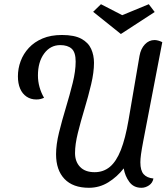

<svg xmlns="http://www.w3.org/2000/svg" viewBox="-20 -869 795 911"><path d="M402 22Q326 22 286 -20Q246 -62 246 -137Q246 -183 260 -240Q274 -297 292.5 -358Q311 -419 325 -475.5Q339 -532 339 -577Q339 -621 320 -638Q301 -655 266 -655Q219 -655 189.5 -615Q160 -575 160 -511Q160 -483 167.5 -456Q175 -429 189 -405Q180 -401 171.5 -399Q163 -397 152 -397Q126 -397 106 -410.5Q86 -424 75.5 -448.5Q65 -473 65 -507Q65 -544 78 -579Q91 -614 117 -642Q143 -670 182 -686.5Q221 -703 274 -703Q333 -703 366 -685Q399 -667 412.5 -637Q426 -607 426 -571Q426 -526 412.5 -469Q399 -412 381 -352.5Q363 -293 349.5 -238.5Q336 -184 336 -143Q336 -102 360 -77Q384 -52 429 -52Q471 -52 501.5 -77.5Q532 -103 553.5 -157.5Q575 -212 590 -300L642 -604Q648 -638 667.5 -658.5Q687 -679 713 -679Q721 -679 730.5 -676.5Q740 -674 750 -669L660 -201Q652 -159 649 -136.5Q646 -114 646 -99Q646 -60 661.5 -42.5Q677 -25 708 -22Q704 -1 687 10.5Q670 22 651 22Q614 22 593.5 -6Q573 -34 567 -70Q536 -30 494 -4Q452 22 402 22ZM553 -708 422 -813 459 -849 560 -797 686 -849 714 -812 554 -708Z"/></svg>

Font: Sansita Swashed Light Light
Style: Regular
Weight: 300
Version: Version 1.003